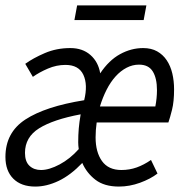

<svg xmlns="http://www.w3.org/2000/svg" viewBox="-42 -675 662 707"><path d="M88 12Q36 12 7 -17Q-22 -46 -22 -97Q-22 -187 51.5 -235Q125 -283 268 -306Q282 -363 265 -399.5Q248 -436 199 -436Q166 -436 134.5 -422.5Q103 -409 79 -392L51 -440Q80 -461 123 -479.5Q166 -498 217 -498Q262 -498 291 -472.5Q320 -447 327 -405Q359 -453 400 -475.5Q441 -498 485 -498Q515 -498 536.5 -486Q558 -474 572 -453Q586 -432 592.5 -404.5Q599 -377 599 -346Q599 -301 591.5 -271Q584 -241 578 -224H314Q312 -210 311 -196.5Q310 -183 310 -169Q310 -115 333.5 -82Q357 -49 405 -49Q435 -49 461.5 -58.5Q488 -68 514 -86L538 -36Q512 -16 473.5 -2Q435 12 396 12Q342 12 309.5 -13Q277 -38 261 -75Q218 -30 174 -9Q130 12 88 12ZM109 -49Q139 -49 177.5 -69.5Q216 -90 248 -126Q247 -132 246.5 -138.5Q246 -145 246 -151Q246 -178 248 -201.5Q250 -225 255 -254Q154 -235 102 -202.5Q50 -170 50 -112Q50 -80 66.5 -64.5Q83 -49 109 -49ZM470 -437Q446 -437 424 -425.5Q402 -414 383.5 -393.5Q365 -373 350.5 -344.5Q336 -316 326 -283H530Q536 -314 536 -343Q536 -387 520.5 -412Q505 -437 470 -437ZM232 -601 242 -655H497L487 -601Z"/></svg>

Font: Source Code Pro
Style: Italic
Weight: 400
Italic angle: -11°
Monospace: yes
Designer: Paul D. Hunt, Teo Tuominen
Foundry: Adobe Systems Incorporated
Version: Version 1.050;PS 1.000;hotconv 16.6.51;makeotf.lib2.5.65220